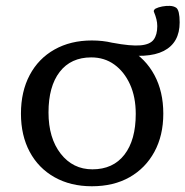

<svg xmlns="http://www.w3.org/2000/svg" viewBox="-20 -641 646 669"><path d="M372 -492Q436 -480 469.5 -483Q503 -486 515.5 -503Q528 -520 528 -550Q528 -562 525 -574Q522 -586 517 -598Q513 -605 522 -611Q532 -616 545.5 -618.5Q559 -621 572 -620.5Q585 -620 594 -614Q606 -605 606 -563Q606 -492 550.5 -463.5Q495 -435 383 -454ZM300 8Q226 8 170 -23.5Q114 -55 83.5 -112Q53 -169 53 -245Q53 -322 83.5 -379.5Q114 -437 170 -468.5Q226 -500 300 -500Q376 -500 431.5 -468.5Q487 -437 518 -379.5Q549 -322 549 -245Q549 -169 518 -112Q487 -55 431.5 -23.5Q376 8 300 8ZM302 -51Q374 -51 413.5 -102Q453 -153 453 -244Q453 -303 433 -347Q413 -391 378.5 -416Q344 -441 298 -441Q227 -441 188 -390.5Q149 -340 149 -249Q149 -160 191.5 -105.5Q234 -51 302 -51Z"/></svg>

Font: Hahmlet
Style: Regular
Weight: 400
Designer: Minjoo Ham & Mark Frömberg
Foundry: hypertype
Version: Version 1.001; ttfautohint (v1.8.3)